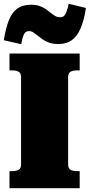

<svg xmlns="http://www.w3.org/2000/svg" viewBox="-21 -992 473 1012"><path d="M90 -126V-585Q90 -607 77 -614Q64 -621 44 -621H29V-710H399V-621H384Q364 -621 351 -614Q338 -607 338 -585V-126Q338 -104 351 -97Q364 -90 384 -90H399V0H29V-90H44Q64 -90 77 -97Q90 -104 90 -126ZM288 -760Q259 -760 238.5 -767Q218 -774 203.5 -784.5Q189 -795 177 -804.5Q165 -814 155 -821Q145 -828 132 -828Q119 -828 111.5 -820Q104 -812 99.5 -797Q95 -782 91 -759L-1 -780Q9 -842 25 -883.5Q41 -925 69 -946Q97 -967 142 -967Q168 -967 187 -960.5Q206 -954 220.5 -944Q235 -934 247 -924Q259 -914 270.5 -907.5Q282 -901 296 -901Q310 -901 317.5 -909Q325 -917 330.5 -933Q336 -949 341 -972L432 -950Q422 -885 404 -843Q386 -801 358 -780.5Q330 -760 288 -760Z"/></svg>

Font: Roboto Serif Black
Style: Regular
Weight: 900
Designer: Greg Gazdowicz
Foundry: Commercial Type
Version: Version 1.008